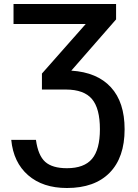

<svg xmlns="http://www.w3.org/2000/svg" viewBox="-20 -731 689 957"><path d="M335.4 -378.9Q464.4 -370.6 532.7 -296.1Q601.1 -221.7 601.1 -86.9Q601.1 54.2 526.4 130.1Q451.7 206.1 313.5 206.1Q193.4 206.1 120.1 142.3Q46.9 78.6 36.1 -33.7H159.2Q169.9 43.9 205.3 75.7Q240.7 107.4 313.5 107.4Q399.4 107.4 438.7 60.8Q478 14.2 478 -86.9Q478 -190.4 438.5 -237.3Q398.9 -284.2 309.6 -284.7H189V-364.3L407.2 -611.3H47.4V-710.9H558.6V-634.3Z"/></svg>

Font: Roboto Medium
Style: Regular
Weight: 500
Designer: Google
Version: Version 2.134; 2016; ttfautohint (v1.6)